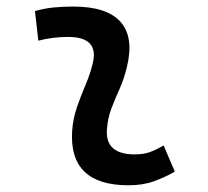

<svg xmlns="http://www.w3.org/2000/svg" viewBox="-20 -547 626 577"><path d="M471.7 -109.9 505.4 -31.2Q475.6 -14.2 442.4 -2.2Q409.2 9.8 366.2 9.8Q186.5 9.8 196.8 -153.3Q199.2 -189.9 211.2 -224.6Q223.1 -259.3 237.1 -292Q251 -324.7 258.3 -355Q279.3 -436 184.6 -436Q138.2 -436 95.2 -424.8L85 -513.7Q113.8 -522 142.6 -524.7Q171.4 -527.3 200.2 -527.3Q301.3 -527.3 342.3 -481.2Q383.3 -435.1 361.3 -345.2Q353 -310.5 339.6 -280.5Q326.2 -250.5 314.9 -221.2Q303.7 -191.9 301.3 -157.7Q295.9 -83 385.3 -83Q409.7 -83 428 -89.1Q446.3 -95.2 471.7 -109.9Z"/></svg>

Font: Cascadia Mono
Style: Italic
Weight: 400
Italic angle: -10°
Monospace: yes
Designer: Aaron Bell
Foundry: Saja Typeworks
Version: Version 2404.023; ttfautohint (v1.8.4)